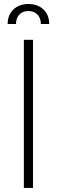

<svg xmlns="http://www.w3.org/2000/svg" viewBox="-20 -923 279 943"><path d="M142.1 -727.5V0H97.2V-727.5ZM17.6 -805.2Q17.6 -849.1 45.7 -876.2Q73.7 -903.3 119.6 -903.3Q165.5 -903.3 193.6 -876.2Q221.7 -849.1 221.7 -805.2H180.7Q180.7 -834 164.1 -851.3Q147.5 -868.7 119.6 -868.7Q91.3 -868.7 75 -851.3Q58.6 -834 58.6 -805.2Z"/></svg>

Font: Inter Tight ExtraLight
Style: Regular
Weight: 250
Designer: Rasmus Andersson
Foundry: rsms
Version: Version 3.004